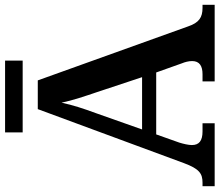

<svg xmlns="http://www.w3.org/2000/svg" viewBox="-76 -810 886 775"><g transform="rotate(-90 367.5 -423.0)"><path d="M220 -775H510V-846H220ZM3 0H257V-49H224C186 -49 169 -63 169 -92C169 -106 174 -127 179 -143L212 -236H462L499 -132C504 -120 508 -105 508 -91C508 -61 488 -49 455 -49H426V0H735V-49H723C684 -49 663 -63 648 -107L430 -714H314L96 -124C73 -62 54 -49 17 -49H3ZM232 -293 298 -480C317 -532 330 -571 340 -618C350 -571 366 -524 383 -474L443 -293Z"/></g></svg>

Font: Noto Serif Ethiopic SemiBold
Style: Regular
Weight: 600
Designer: Monotype Design Team
Foundry: Monotype Imaging Inc.
Version: Version 2.102